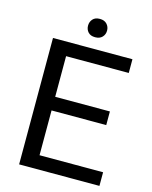

<svg xmlns="http://www.w3.org/2000/svg" viewBox="-128 -960 825 1043"><g transform="rotate(15 284.0 -438.5)"><path d="M534.2 -76.7V0H82.5V-710.9H529.3V-633.8H176.8V-405.3H484.4V-328.6H176.8V-76.7ZM249 -825.2Q249 -846.7 262.5 -861.8Q275.9 -877 302.2 -877Q328.1 -877 342 -861.8Q356 -846.7 356 -825.2Q356 -803.7 342 -788.8Q328.1 -773.9 302.2 -773.9Q275.9 -773.9 262.5 -788.8Q249 -803.7 249 -825.2Z"/></g></svg>

Font: Vazirmatn RD UI
Style: Regular
Weight: 400
Designer: Saber Rastikerdar
Foundry: Saber Rastikerdar
Version: Version 33.003